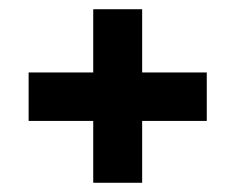

<svg xmlns="http://www.w3.org/2000/svg" viewBox="-20 -481 510 416"><path d="M182 -85V-219H42V-324H182V-461H288V-324H428V-219H288V-85Z"/></svg>

Font: Kanit Medium
Style: Regular
Weight: 500
Designer: Katatrad Team
Foundry: CadsonDemak
Version: Version 2.000; ttfautohint (v1.8.3)